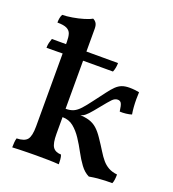

<svg xmlns="http://www.w3.org/2000/svg" viewBox="-132 -819 840 930"><g transform="rotate(20 287.5 -354.0)"><path d="M34 3Q34 -9 35 -22Q36 -35 39 -45Q79 -46 93.5 -64Q108 -82 108 -132V-569Q108 -593 103 -608.5Q98 -624 82 -632Q66 -640 33 -640Q33 -652 35 -663Q37 -674 42 -683Q63 -683 93 -688Q123 -693 149.5 -701Q176 -709 189 -717Q199 -713 206 -703Q213 -693 213 -673V-132Q213 -83 225.5 -64.5Q238 -46 268 -45Q272 -35 273 -21Q274 -7 274 3Q249 1 218 0.5Q187 0 156 0Q135 0 112.5 0.5Q90 1 70 1.5Q50 2 34 3ZM431 9Q406 -3 386.5 -29.5Q367 -56 350 -88Q333 -120 313.5 -149.5Q294 -179 270 -198.5Q246 -218 213 -218V-261Q237 -261 253.5 -268.5Q270 -276 286.5 -294Q303 -312 326 -343Q352 -377 369 -400Q386 -423 400.5 -437Q415 -451 431 -457Q447 -463 470 -463Q483 -463 497 -461.5Q511 -460 520 -458Q519 -442 519 -422Q519 -402 520.5 -382Q522 -362 525 -345Q513 -341 495.5 -339Q478 -337 464 -338Q460 -370 454 -379.5Q448 -389 436 -389Q421 -389 408 -375.5Q395 -362 366 -326Q342 -296 328 -281Q314 -266 303.5 -261Q293 -256 278 -254V-257Q315 -256 337.5 -249Q360 -242 377.5 -226.5Q395 -211 413 -184Q434 -153 449 -128.5Q464 -104 478 -87.5Q492 -71 510.5 -60.5Q529 -50 556 -47Q556 -33 554.5 -21Q553 -9 549 0Q532 0 513 0.5Q494 1 474 3Q454 5 431 9ZM25 -507Q25 -522 28 -533.5Q31 -545 35 -556H376Q376 -545 374 -533Q372 -521 367 -509Q355 -509 323.5 -509Q292 -509 250 -509Q208 -509 165 -508.5Q122 -508 84.5 -507.5Q47 -507 25 -507Z"/></g></svg>

Font: Vollkorn Medium
Style: Regular
Weight: 500
Designer: Friedrich Althausen
Foundry: Friedrich Althausen
Version: Version 5.000